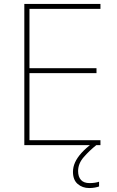

<svg xmlns="http://www.w3.org/2000/svg" viewBox="-20 -734 590 971"><path d="M488 0H103V-714H488V-689H129V-389H468V-364H129V-25H488ZM375 131Q375 160 389.5 176Q404 192 433 192Q447 192 460 190Q473 188 481 185V209Q473 212 460 214.5Q447 217 431 217Q397 217 373 196.5Q349 176 349 135Q349 111 359.5 87.5Q370 64 392 39.5Q414 15 449 -11L467 0Q433 27 404 60Q375 93 375 131Z"/></svg>

Font: Noto Sans Armenian Thin
Style: Regular
Weight: 250
Version: Version 2.007